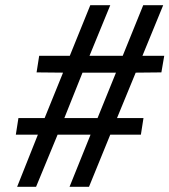

<svg xmlns="http://www.w3.org/2000/svg" viewBox="-20 -720 653 740"><path d="M41 -201 51 -265H152L223 -440L121 -441L131 -505H249L328 -700H405L325 -505H453L532 -700H609L529 -505H613L602 -441L503 -440L431 -265H533L523 -201H405L323 0H248L329 -201H202L119 0H46L126 -201ZM228 -265H356L427 -440H298Z"/></svg>

Font: Jost*
Style: Italic
Weight: 400
Italic angle: -10°
Version: Version 3.7